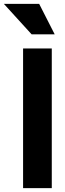

<svg xmlns="http://www.w3.org/2000/svg" viewBox="-69 -970 337 990"><path d="M50 0V-720H198V0ZM94 -793 -49 -950H133L213 -793Z"/></svg>

Font: Instrument Sans SemiCondensed
Style: Bold
Weight: 700
Width: 4
Designer: Rodrigo Fuenzalida
Foundry: fragTYPE
Version: Version 1.000;gftools[0.9.28]